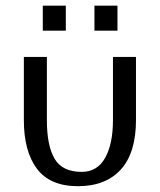

<svg xmlns="http://www.w3.org/2000/svg" viewBox="-20 -638 556 668"><path d="M63 0ZM128.9 -531.2ZM388.7 -531.2ZM308.6 -618.2H388.7V-531.2H308.6ZM128.9 -618.2H209V-531.2H128.9ZM143.1 -439.9V-220.2Q143.1 -131.3 169.9 -85.7Q196.8 -40 264.2 -40Q318.4 -40 345.7 -88.6Q373 -137.2 373 -220.2V-439.9H453.1V-220.2Q453.1 -106.4 400.4 -48.3Q347.7 9.8 251 9.8Q154.3 9.8 108.6 -50.8Q63 -111.3 63 -220.2V-439.9Z"/></svg>

Font: Pfennig
Style: Medium
Weight: 500
Version: Version 20120410 ; ttfautohint (v0.8)